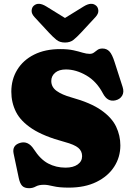

<svg xmlns="http://www.w3.org/2000/svg" viewBox="-20 -971 698 1009"><path d="M341.5 15Q290.5 15 259.8 7.5Q229 0 211.5 0Q184 0 168 9Q152 18 133 18Q108.5 18 96.5 5.5Q84.5 -7 78.5 -36L51.5 -164Q42.5 -207 85 -220Q128 -233 158 -186.5Q192 -133.5 233.2 -111.8Q274.5 -90 324.5 -90Q364.5 -90 388 -106.5Q411.5 -123 411.5 -150.5Q411.5 -177 391.5 -194Q371.5 -211 319.5 -225Q210 -254.5 149.2 -294.2Q88.5 -334 64 -383Q39.5 -432 39.5 -489Q39.5 -553.5 70.5 -604.2Q101.5 -655 159.2 -684Q217 -713 296.5 -713Q337.5 -713 365.8 -706.8Q394 -700.5 414.2 -694.2Q434.5 -688 451.5 -688Q465 -688 474 -695Q483 -702 492.8 -709Q502.5 -716 518.5 -716Q540.5 -716 555 -700.8Q569.5 -685.5 582.5 -644L624.5 -513.5Q633 -487 621.8 -468Q610.5 -449 586 -443.5Q545 -434.5 521.5 -479Q488 -543 433.8 -574.5Q379.5 -606 326.5 -606Q290 -606 269.8 -588.8Q249.5 -571.5 249.5 -545.5Q249.5 -513.5 277.5 -493.2Q305.5 -473 355.5 -459Q456.5 -431 512.2 -391.8Q568 -352.5 590.2 -305.5Q612.5 -258.5 612.5 -207Q612.5 -145 580 -94.8Q547.5 -44.5 486.8 -14.8Q426 15 341.5 15ZM405.5 -799Q384 -776 366.5 -761.8Q349 -747.5 321.5 -747.5Q294 -747.5 276.5 -761.8Q259 -776 237.5 -799L161.5 -881Q145 -899 146.2 -915.5Q147.5 -932 157 -940.5Q181.5 -963 223.5 -937L321.5 -876.5L419.5 -937Q461.5 -963 486 -940.5Q495.5 -932 496.8 -915.5Q498 -899 481.5 -881Z"/></svg>

Font: Fraunces 9pt S100 Black
Style: Regular
Weight: 900
Version: Version 1.000; ttfautohint (v1.8.3)